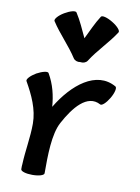

<svg xmlns="http://www.w3.org/2000/svg" viewBox="-102 -1007 800 1095"><g transform="rotate(10 298.0 -459.0)"><path d="M362 -675C404 -742 464 -798 507 -865C513 -875 492 -899 460 -918C429 -937 398 -945 392 -935C364 -892 344 -844 321 -798C299 -844 279 -892 251 -935C245 -945 214 -937 182 -918C150 -899 130 -875 136 -865C179 -798 238 -742 281 -675C289 -663 305 -657 321 -660C338 -657 354 -663 362 -675ZM231 0C231 -102 231 -228 270 -299C321 -394 394 -486 475 -442C485 -436 508 -457 527 -489C546 -521 553 -552 543 -558C422 -627 292 -521 208 -381C203 -445 189 -507 154 -567C149 -577 118 -570 85 -552C53 -533 32 -510 38 -500C79 -428 116 -350 116 -267C116 -187 100 -108 97 -29C96 -22 96 -16 96 -9C96 -8 96 -8 96 -8C96 -7 96 -6 96 -4C96 -4 96 -3 96 -1C96 -1 96 -1 96 0C96 12 126 21 163 21C201 21 231 12 231 0Z"/></g></svg>

Font: Nupuram Expanded Bold
Style: Regular
Weight: 700
Width: 7
Designer: Santhosh Thottingal (santhosh.thottingal@gmail.com)
Foundry: SMC
Version: Version 1.000